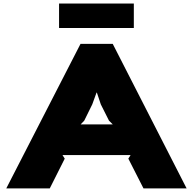

<svg xmlns="http://www.w3.org/2000/svg" viewBox="-20 -1056 1081 1076"><path d="M432.1 -358.9H611.8L590.8 -379.9L544.9 -471.2L522.9 -537.1H521L497.1 -471.2L452.1 -379.9ZM611.8 -810.1 1025.9 0H784.2L699.2 -167L711.9 -187H330.1L342.8 -167L258.8 0H15.1L431.2 -810.1ZM730 -1036.1V-898.9H311V-1036.1Z"/></svg>

Font: Sinkin Sans 900 X Black
Style: Regular
Weight: 950
Designer: Keith Bates
Foundry: K-Type
Version: Sinkin Sans (version 1.0)  by Keith Bates   •   © 2014   www